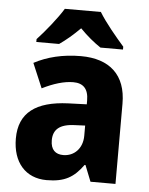

<svg xmlns="http://www.w3.org/2000/svg" viewBox="-54 -811 672 865"><g transform="rotate(5 281.5 -378.0)"><path d="M367 -766H204C179 -724 124 -656 89 -619V-606H192C221 -626 252 -652 285 -685C317 -652 349 -626 379 -606H481V-619C445 -660 394 -721 367 -766ZM295 -560C213 -560 142 -542 84 -511L131 -400C181 -425 229 -440 271 -440C316 -440 340 -416 340 -363V-346L256 -343C111 -337 35 -282 35 -165C35 -57 94 10 189 10C271 10 312 -15 354 -73H358L387 0H500V-363C500 -493 425 -560 295 -560ZM296 -248 341 -250V-204C341 -146 303 -109 254 -109C219 -109 197 -128 197 -171C197 -218 224 -246 296 -248Z"/></g></svg>

Font: Noto Sans Myanmar SemiCondensed ExtraBold
Style: Regular
Weight: 800
Width: 4
Designer: Monotype Design Team
Foundry: Monotype Imaging Inc.
Version: Version 2.107